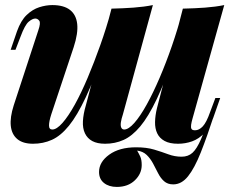

<svg xmlns="http://www.w3.org/2000/svg" viewBox="-20 -552 929 756"><path d="M520 41Q527 53 532.5 65Q538 77 538 98Q538 132 511 158Q484 184 440 184Q409 184 389.5 168.5Q370 153 370 125Q370 86 410 57Q450 28 516 28Q557 28 587 37Q617 46 642.5 55.5Q668 65 695 65Q721 65 738 49.5Q755 34 771.5 -4Q788 -42 810 -111L824 -102Q795 -13 770.5 48.5Q746 110 720.5 142Q695 174 662 174Q640 174 626 161.5Q612 149 602.5 130Q593 111 582.5 91.5Q572 72 557.5 58Q543 44 520 41ZM391 -356Q352 -242 318 -169.5Q284 -97 251.5 -57Q219 -17 184.5 -1.5Q150 14 110 14Q70 14 48 -4.5Q26 -23 22.5 -56.5Q19 -90 34 -137L131 -433Q141 -462 134.5 -470.5Q128 -479 119 -479Q108 -479 93 -466.5Q78 -454 61 -408L41 -356H22L47 -429Q62 -471 85 -493Q108 -515 134.5 -523.5Q161 -532 186 -532Q231 -532 255.5 -513Q280 -494 284 -457.5Q288 -421 270 -366L182 -102Q173 -74 173 -58Q173 -42 186 -42Q203 -42 226 -68Q249 -94 274.5 -140Q300 -186 325.5 -246.5Q351 -307 375 -374.5Q399 -442 418 -512ZM464 -102Q458 -84 456 -70.5Q454 -57 457.5 -49.5Q461 -42 469 -42Q486 -42 509 -68Q532 -94 557.5 -140Q583 -186 608.5 -245.5Q634 -305 657 -371.5Q680 -438 698 -506L669 -344Q631 -233 597.5 -162.5Q564 -92 532 -54Q500 -16 466.5 -1Q433 14 394 14Q363 14 343.5 3.5Q324 -7 314.5 -27Q305 -47 306.5 -75Q308 -103 318 -137L419 -518Q465 -519 506 -522Q547 -525 582 -532ZM738 -85Q734 -71 732.5 -60.5Q731 -50 734 -44.5Q737 -39 748 -39Q764 -39 778.5 -54.5Q793 -70 807 -110L828 -166H847L820 -89Q807 -51 785 -28Q763 -5 736.5 4.5Q710 14 681 14Q648 14 628 3Q608 -8 599 -27Q590 -46 590.5 -71.5Q591 -97 598 -126L700 -518Q747 -519 787.5 -522Q828 -525 863 -532Z"/></svg>

Font: Playfair Display ExtraBold
Style: Italic
Weight: 800
Italic angle: -14°
Designer: Claus Eggers Sørensen
Foundry: Claus Eggers Sørensen
Version: Version 1.203